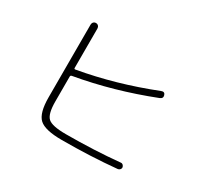

<svg xmlns="http://www.w3.org/2000/svg" viewBox="-144 -970 1287 1189"><g transform="rotate(30 500.0 -375.5)"><path d="M409.2 -8.8Q289.1 -8.8 248 -46.9Q207 -85 207 -197.3V-716.8Q207 -727.5 213.9 -734.9Q220.7 -742.2 231.4 -742.2Q242.2 -742.2 249 -734.9Q255.9 -727.5 255.9 -716.8V-435.5Q255.9 -426.8 264.6 -428.7Q526.4 -474.6 791 -579.1Q813.5 -587.9 820.3 -566.9Q827.1 -545.9 805.7 -537.1Q534.2 -430.7 264.6 -383.8Q255.9 -381.8 255.9 -374V-195.3Q255.9 -106.4 285.2 -79.6Q314.5 -52.7 413.1 -52.7Q615.2 -52.7 796.9 -70.3Q805.7 -71.3 812.5 -64.9Q819.3 -58.6 820.3 -49.8Q821.3 -41 814.9 -34.2Q808.6 -27.3 799.8 -26.4Q615.2 -8.8 409.2 -8.8Z"/></g></svg>

Font: Rounded Mgen+ 2m light
Style: Regular
Weight: 200
Designer: [Source Han Sans]
Ryoko NISHIZUKA  (kana & ideographs); Paul D. Hunt (Latin, Greek & Cyrillic); Wenlong ZHANG  (bopomofo
Version: Version 1.059.20150602